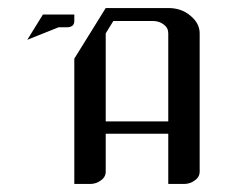

<svg xmlns="http://www.w3.org/2000/svg" viewBox="-20 -458 565 478"><path d="M165 0V-312L243.2 -438H398.9Q431.6 -438 454.1 -418.9Q477.1 -399.9 477.1 -375V-30.8Q477.1 -17.1 464.8 -8.8Q453.1 0 438 0H398.9V-125H243.2V-30.8Q243.2 -17.1 231 -8.8Q219.2 0 204.1 0ZM243.2 -155.8H398.9V-375Q398.9 -388.7 387.7 -397Q376 -405.8 359.9 -405.8H262.2L243.2 -375ZM47.9 -358.9 86.9 -421.9H165V-405.8Q165 -390.1 146 -390.1H126Z"/></svg>

Font: Hhenum
Style: Regular
Weight: 400
Designer: T. Christopher White
Version: Version 1.0